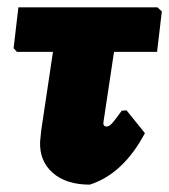

<svg xmlns="http://www.w3.org/2000/svg" viewBox="-20 -492 460 522"><path d="M224 10Q160 10 123.5 -22Q87 -54 89 -107L92 -137L124 -351H26L17 -361L30 -472H408L420 -461L407 -351H290L262 -165L261 -157Q261 -148 270 -148Q276 -148 283 -155Q290 -162 311 -191L324 -192L374 -130Q315 -19 224 10Z"/></svg>

Font: Alegreya Sans Black
Style: Italic
Weight: 900
Italic angle: -7°
Designer: Juan Pablo del Peral
Foundry: Huerta Tipografica
Version: Version 2.007